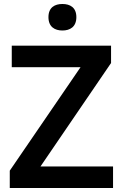

<svg xmlns="http://www.w3.org/2000/svg" viewBox="-20 -943 616 963"><path d="M293 -923C255 -923 223 -906 223 -857C223 -808 255 -790 293 -790C331 -790 363 -808 363 -857C363 -906 331 -923 293 -923ZM547 0V-108H183L537 -627V-714H39V-606H384L29 -87V0Z"/></svg>

Font: Noto Sans Myanmar SemiBold
Style: Regular
Weight: 600
Designer: Monotype Design Team
Foundry: Monotype Imaging Inc.
Version: Version 2.107